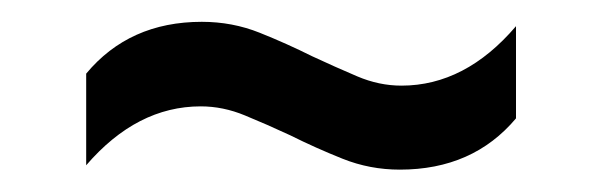

<svg xmlns="http://www.w3.org/2000/svg" viewBox="-20 -466 552 176"><path d="M346.5 -310.5Q319 -310.5 294 -320.5Q269 -330.5 246 -342Q224.5 -352 204.5 -360.2Q184.5 -368.5 164 -368.5Q105.5 -368.5 59 -314.5V-398.5Q98.5 -446 165 -446Q193 -446 218 -436Q243 -426 266 -414.5Q287.5 -404.5 307.5 -396Q327.5 -387.5 348 -387.5Q406.5 -387.5 453 -442V-357.5Q413.5 -310.5 346.5 -310.5Z"/></svg>

Font: Encode Sans Condensed Condensed Medium
Style: Regular
Weight: 500
Width: 3
Designer: Multiple Designers
Foundry: Impallari Type
Version: Version 3.000; ttfautohint (v1.8.3) -l 8 -r 50 -G 200 -x 14 